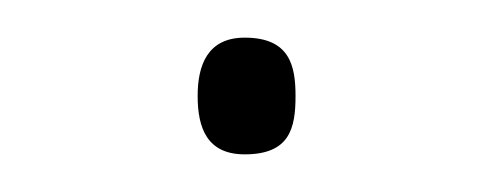

<svg xmlns="http://www.w3.org/2000/svg" viewBox="-20 -365 260 102"><path d="M85 -314C85 -297 90 -283 110 -283C134 -283 137 -297 137 -314C137 -330 134 -345 110 -345C90 -345 85 -330 85 -314Z"/></svg>

Font: Noto Kufi Arabic Thin
Style: Regular
Weight: 100
Designer: Monotype Design Team, David Williams, Khaled Hosny
Foundry: Google LLC
Version: Version 2.109